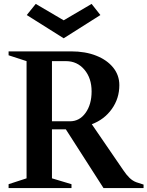

<svg xmlns="http://www.w3.org/2000/svg" viewBox="-20 -963 755 983"><path d="M24 0V-20L116 -50V-650L24 -680V-700H344Q417 -700 472.5 -678Q528 -656 559.5 -617Q591 -578 591 -527Q591 -459 552.5 -405Q514 -351 450 -327L611 -92Q627 -68 643 -52.5Q659 -37 678 -30L715 -18V0H510L317 -301H246V-50L346 -20V0ZM318 -650H246V-342H338Q387 -342 418 -385Q449 -428 449 -495Q449 -563 412 -606.5Q375 -650 318 -650ZM306 -767 117 -886 163 -943 306 -859 449 -943 494 -886Z"/></svg>

Font: Wittgenstein Semibold
Style: Regular
Weight: 600
Designer: Jörg Drees
Foundry: Jörg Drees
Version: Version 1.303; ttfautohint (v1.8.4.7-5d5b)